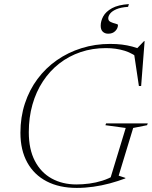

<svg xmlns="http://www.w3.org/2000/svg" viewBox="-20 -910 744 940"><path d="M354 -7Q384 -7 416.8 -11.2Q449.5 -15.5 481.2 -25.5Q513 -35.5 539.5 -51.5L517 -26L595.5 -283.5L496 -297L499.5 -306H703.5L700 -297L632 -283.5L561 -50L594 -39L593.5 -36.5Q557.5 -23 517.8 -12.2Q478 -1.5 437.2 4.2Q396.5 10 356 10Q270.5 10 208.8 -22Q147 -54 113.5 -114.5Q80 -175 80 -260Q80 -336.5 101.8 -403Q123.5 -469.5 163.5 -523.2Q203.5 -577 258.2 -615.2Q313 -653.5 379.2 -674.2Q445.5 -695 519 -695Q550.5 -695 576.8 -691.8Q603 -688.5 627.5 -682Q652 -675.5 676.5 -665L644.5 -666.5L685 -708.5H688L671 -489H660L635.5 -653L668.5 -616.5Q632.5 -648.5 590.2 -661.5Q548 -674.5 498.5 -674.5Q432.5 -674.5 374.8 -655Q317 -635.5 270.2 -599Q223.5 -562.5 190 -511.5Q156.5 -460.5 138.8 -397.8Q121 -335 121 -263Q121 -179 150.8 -122Q180.5 -65 233.2 -36Q286 -7 354 -7ZM557.5 -787.5Q557.5 -771.5 544.5 -758.2Q531.5 -745 510 -745Q493.5 -745 483.2 -754.8Q473 -764.5 473 -784Q473 -807 485.5 -830Q498 -853 528.2 -869.8Q558.5 -886.5 611 -890L607 -876.5Q571 -874 549.8 -864.8Q528.5 -855.5 519.2 -843.5Q510 -831.5 510 -820.5Q510 -808 521.8 -802.5Q533.5 -797 545.5 -794.2Q557.5 -791.5 557.5 -787.5Z"/></svg>

Font: Newsreader 36pt ExtraLight
Style: Italic
Weight: 250
Italic angle: -17°
Designer: Hugues Gentile
Foundry: Production Type
Version: Version 1.003